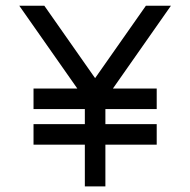

<svg xmlns="http://www.w3.org/2000/svg" viewBox="-20 -665 679 685"><path d="M356 0H282.7V-148.9H99.6V-222.2H282.7V-275.9H99.6V-349.1H255.9L48.8 -644.5H138.2L319.3 -386.2L500.5 -644.5H589.8L382.8 -349.1H539.1V-275.9H356V-222.2H539.1V-148.9H356Z"/></svg>

Font: Catrinity
Style: Regular
Weight: 400
Designer: Alexander Lange
Foundry: High-Logic / Made with FontCreator
Version: Version 2.090;May 20, 2024;FontCreator 15.0.0.2974 64-bit